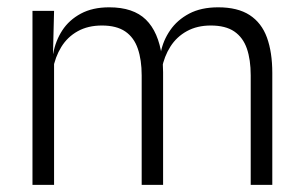

<svg xmlns="http://www.w3.org/2000/svg" viewBox="-20 -518 848 538"><path d="M682.5 0V-307Q682.5 -350.5 671.8 -381.8Q661 -413 636.5 -429.8Q612 -446.5 570.5 -446.5Q532.5 -446.5 503.8 -430.8Q475 -415 457.5 -387.5Q440 -360 433.5 -325.5L422 -371H430.5Q437 -404.5 456.8 -433.2Q476.5 -462 510 -479.8Q543.5 -497.5 591.5 -497.5Q646 -497.5 679.5 -475.8Q713 -454 728 -412.8Q743 -371.5 743 -313.5V0ZM71 0V-487.5H131.5L128.5 -366.5L131.5 -363.5V0ZM377 0V-307Q377 -350 366.2 -381.5Q355.5 -413 331 -429.8Q306.5 -446.5 265.5 -446.5Q226.5 -446.5 197.8 -430.5Q169 -414.5 151.8 -386.5Q134.5 -358.5 128 -322.5L114.5 -367.5H129Q135.5 -403.5 154.5 -432.8Q173.5 -462 206.5 -479.8Q239.5 -497.5 286 -497.5Q353.5 -497.5 388.8 -463Q424 -428.5 433.5 -360.5Q435.5 -350 436.2 -338.8Q437 -327.5 437 -316V0Z"/></svg>

Font: Anek Telugu Medium Light
Style: Regular
Weight: 300
Version: Version 1.003